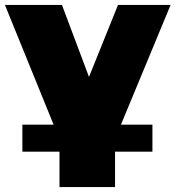

<svg xmlns="http://www.w3.org/2000/svg" viewBox="-23 -567 714 781"><path d="M219 194V50H68V-60H195L-3 -547H229L339 -254L457 -547H671L469 -60H597V50H445V194Z"/></svg>

Font: Montserrat Black
Style: Regular
Weight: 900
Designer: Julieta Ulanovsky
Foundry: Julieta Ulanovsky
Version: Version 9.000; ttfautohint (v1.8.4.7-5d5b)